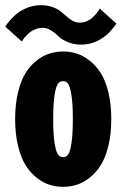

<svg xmlns="http://www.w3.org/2000/svg" viewBox="-20 -711 490 742"><path d="M294 -538.5Q264 -538.5 240.8 -548.8Q217.5 -559 205.5 -571Q193.5 -583 177.8 -593.2Q162 -603.5 145 -603.5Q130.5 -603.5 116.8 -598Q103 -592.5 94 -584.8Q85 -577 78 -569.2Q71 -561.5 68 -556L64.5 -550.5L0.5 -608Q3.5 -614 12.8 -625.5Q22 -637 38.8 -652.8Q55.5 -668.5 82.2 -679.8Q109 -691 138 -691Q162.5 -691 182.2 -684Q202 -677 214.5 -667Q227 -657 237.8 -647.2Q248.5 -637.5 261 -630.5Q273.5 -623.5 287.5 -623.5Q302 -623.5 315.2 -629Q328.5 -634.5 337.2 -642.8Q346 -651 352.8 -659Q359.5 -667 362.5 -672.5L365.5 -678L430 -619.5L425.5 -613.5Q421 -607.5 417.2 -602.8Q413.5 -598 406 -589.8Q398.5 -581.5 391 -575.2Q383.5 -569 372.2 -561.8Q361 -554.5 349.8 -549.8Q338.5 -545 323.8 -541.8Q309 -538.5 294 -538.5ZM38.5 -251Q38.5 -308.5 49.8 -354.5Q61 -400.5 79 -429.2Q97 -458 121.8 -477.2Q146.5 -496.5 171.8 -504.2Q197 -512 224 -512Q251 -512 276 -504.2Q301 -496.5 325.8 -477.2Q350.5 -458 369 -429.2Q387.5 -400.5 398.8 -354.5Q410 -308.5 410 -251Q410 -193 398.8 -147Q387.5 -101 369 -72Q350.5 -43 325.8 -23.8Q301 -4.5 276 3.2Q251 11 224 11Q197 11 172 3.2Q147 -4.5 122.2 -23.8Q97.5 -43 79.2 -72Q61 -101 49.8 -147Q38.5 -193 38.5 -251ZM224 -103.5Q235.5 -103.5 243.2 -113.8Q251 -124 256.2 -158Q261.5 -192 261.5 -251Q261.5 -309 256.2 -342.8Q251 -376.5 243.2 -387Q235.5 -397.5 224 -397.5Q211.5 -397.5 203.8 -387Q196 -376.5 190.8 -343Q185.5 -309.5 185.5 -251Q185.5 -192 191 -158Q196.5 -124 204.2 -113.8Q212 -103.5 224 -103.5Z"/></svg>

Font: League Mono Condensed
Style: Bold
Weight: 700
Width: 1
Designer: Tyler Finck
Foundry: The League of Moveable Type / Tyler Finck
Version: Version 2.210